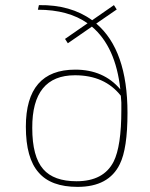

<svg xmlns="http://www.w3.org/2000/svg" viewBox="-20 -718 585 750"><path d="M356 -626Q478 -522 478 -277Q478 -137 448 -77Q405 12 283 12Q179 12 131 -44Q81 -100 81 -223Q81 -446 274 -446Q385 -446 450 -369Q432 -535 339 -614L245 -549L234 -566L322 -627Q247 -680 128 -680L132 -698Q256 -700 340 -639L425 -698L436 -681ZM424 -87Q454 -147 454 -288Q455 -319 452 -344Q389 -424 273 -424Q105 -424 106 -218Q106 -106 149 -57Q190 -10 279 -10Q385 -10 424 -87Z"/></svg>

Font: Taylor Sans Thin
Style: Regular
Weight: 100
Italic angle: -8°
Designer: Natanael Gama
Version: Version 1.001 September 8, 2015